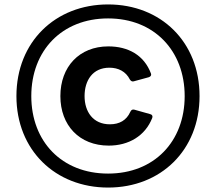

<svg xmlns="http://www.w3.org/2000/svg" viewBox="-20 -793 974 865"><path d="M467 52C705 52 879 -117 879 -360C879 -604 705 -773 467 -773C229 -773 54 -604 54 -360C54 -117 229 52 467 52ZM121 -360C121 -564 258 -710 467 -710C675 -710 812 -564 812 -360C812 -156 675 -11 467 -11C258 -11 121 -156 121 -360ZM252 -360C252 -229 337 -137 470 -137C559 -137 634 -180 666 -262C669 -271 665 -277 656 -279L585 -299C577 -301 571 -298 567 -289C550 -251 518 -233 475 -233C399 -233 361 -290 361 -360C361 -430 397 -488 473 -488C513 -488 547 -471 565 -435C569 -429 573 -426 579 -426L584 -427L650 -445C656 -447 661 -451 661 -457L660 -462C629 -545 557 -584 468 -584C337 -584 252 -492 252 -360Z"/></svg>

Font: LINE Seed JP App_OTF Bold
Style: Regular
Weight: 700
Designer: LINE & Fontrix & Fontworks
Version: Version 1.009